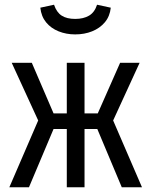

<svg xmlns="http://www.w3.org/2000/svg" viewBox="-20 -792 640 812"><path d="M262.5 0V-246.5H206.5L102.5 0H19.5L141.5 -282.5L29.5 -526.5H114.5L206.5 -312.5H262.5V-526.5H337.5V-312.5H393.5L488 -526.5H570.5L458.5 -282.5L580.5 0H495L391.5 -246.5H337.5V0ZM298 -646.5Q260 -646.5 227.8 -659.5Q195.5 -672.5 175 -697.5Q154.5 -722.5 150.5 -759.5L208.5 -772Q219.5 -739.5 241 -725.8Q262.5 -712 298 -712Q333 -712 356.5 -725.8Q380 -739.5 390.5 -772L448.5 -759.5Q444.5 -722.5 423.2 -697.5Q402 -672.5 369.5 -659.5Q337 -646.5 298 -646.5Z"/></svg>

Font: Fast_Mono
Style: Regular
Weight: 400
Monospace: yes
Designer: Carrois Corporate, Edenspiekermann AG, Nikita Prokopov
Foundry: Carrois Corporate, Edenspiekermann AG, Nikita Prokopov
Version: Version 5.002